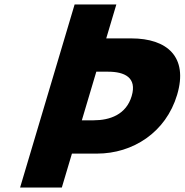

<svg xmlns="http://www.w3.org/2000/svg" viewBox="-20 -845 832 865"><path d="M504.2 -825H316.2L70.5 0H258.5L304.1 -153H417.1C578.1 -153 727.3 -248 778 -418C828.9 -589 732.6 -672 571.6 -672H458.6ZM348.7 -303 413.9 -522H466.9C540.9 -522 598.2 -496 573.2 -412C548.5 -329 475.7 -303 401.7 -303Z"/></svg>

Font: Hussar
Style: BdOblThree
Weight: 700
Foundry: Cannot Into Space Fonts
Version: Version 2.00